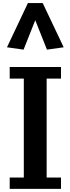

<svg xmlns="http://www.w3.org/2000/svg" viewBox="-20 -1216 453 1236"><path d="M24.9 0ZM133.3 -73.2V-710H42.5V-784.7H372.6V-710H280.3V-73.2H372.6V0H42.5V-73.2ZM254.9 -1196.3 390.1 -911.6 282.2 -896.5 207 -1085.9 131.8 -896.5 24.9 -911.6 159.7 -1196.3Z"/></svg>

Font: Dhyana
Style: Bold
Weight: 700
Foundry: Vernon Adams
Version: Version 1.002; ttfautohint (v0.8.51-6076)